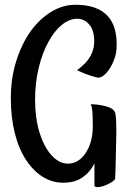

<svg xmlns="http://www.w3.org/2000/svg" viewBox="-20 -686 554 805"><path d="M376 -1Q358.4 35.2 326.2 57.6Q293.9 80.1 245.1 80.1Q199.2 80.1 159.7 55.7Q120.1 31.2 89.8 -14.6Q58.6 -61.5 42 -127.9Q25.4 -194.3 25.4 -275.4Q25.4 -356.4 47.4 -427.7Q69.3 -499 107.4 -553.7Q145.5 -606.4 194.3 -636.2Q243.2 -666 295.9 -666Q477.5 -666 468.8 -484.4Q467.8 -458 455.6 -428.7Q443.4 -399.4 425.8 -379.9Q408.2 -360.4 391.6 -360.4Q386.7 -361.3 381.8 -362.3L358.4 -369.1Q338.9 -375 302.7 -391.6Q323.2 -406.2 338.9 -422.9Q375 -462.9 375 -512.7Q375 -559.6 354 -583.5Q333 -607.4 303.7 -607.4Q271.5 -607.4 240.2 -582.5Q209 -557.6 183.6 -511.7Q157.2 -463.9 142.1 -400.9Q127 -337.9 127 -267.6Q127 -192.4 145.5 -131.3Q164.1 -70.3 195.8 -35.2Q227.5 0 264.6 0Q309.6 0 339.4 -44.9Q369.1 -89.8 369.1 -158.2Q369.1 -209 365.2 -236.3L360.4 -249Q389.6 -249 422.9 -240.7Q456.1 -232.4 462.9 -212.9Q467.8 -197.3 467.8 -133.8Q467.8 -115.2 464.8 7.8L462.9 60.5Q462.9 71.3 435.1 85Q407.2 98.6 388.7 98.6Q377 98.6 376 91.8Z"/></svg>

Font: BKP Parklife Display
Style: Regular
Weight: 400
Designer: Font Diner, Inc.; LA MECHKY PLUS GmbH
Foundry: Font Diner, Inc.; LA MECHKY PLUS GmbH
Version: Version 1.007